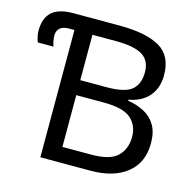

<svg xmlns="http://www.w3.org/2000/svg" viewBox="-104 -821 939 928"><g transform="rotate(15 365.0 -357.0)"><path d="M177 0V-637H151Q120 -637 105 -623.5Q90 -610 90 -587Q90 -571 93.5 -555.5Q97 -540 100 -533H21Q17 -544 13.5 -560Q10 -576 10 -588Q10 -653 44.5 -683.5Q79 -714 151 -714H381Q515 -714 583.5 -674.5Q652 -635 652 -537Q652 -474 617 -432.5Q582 -391 516 -379V-374Q561 -367 597.5 -348Q634 -329 655 -294Q676 -259 676 -203Q676 -106 609.5 -53Q543 0 428 0ZM267 -410H399Q491 -410 525 -439.5Q559 -469 559 -527Q559 -586 517.5 -611.5Q476 -637 385 -637H267ZM267 -76H411Q506 -76 543 -113Q580 -150 580 -210Q580 -266 541.5 -300.5Q503 -335 404 -335H267Z"/></g></svg>

Font: Noto IKEA Arabic
Style: Regular
Weight: 400
Designer: Monotype Design Team
Foundry: Monotype Imaging Inc.
Version: Version 1.200